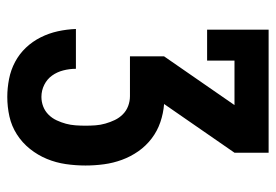

<svg xmlns="http://www.w3.org/2000/svg" viewBox="-138 -638 775 540"><g transform="rotate(90 250.0 -367.5)"><path d="M252 0Q227 0 201.5 -5Q176 -10 153.5 -22Q131 -34 113.5 -52.5Q96 -71 84.5 -94Q73 -117 67.5 -142Q62 -167 61 -193H173Q173 -175 177.5 -157.5Q182 -140 192 -126Q202 -112 218 -104Q234 -96 252 -96Q266 -96 279 -101Q292 -106 302 -116Q312 -126 318 -139Q324 -152 327.5 -165Q331 -178 332 -192Q333 -206 333 -220Q333 -234 332 -248Q331 -262 327 -276Q323 -290 317 -302.5Q311 -315 301 -325Q291 -335 277.5 -340Q264 -345 250 -345H138V-441L275 -639H150V-562H63V-735H409V-639L272 -441Q298 -439 323 -430.5Q348 -422 369 -406Q390 -390 405 -368.5Q420 -347 429 -322.5Q438 -298 441.5 -272Q445 -246 445 -220Q445 -192 441 -164.5Q437 -137 426.5 -111.5Q416 -86 398.5 -64Q381 -42 357.5 -27Q334 -12 307 -6Q280 0 252 0Z"/></g></svg>

Font: Iosevka Curly Slab
Style: Bold
Weight: 700
Monospace: yes
Designer: Belleve Invis
Foundry: Belleve Invis
Version: Version 22.1.2; ttfautohint (v1.8.4)